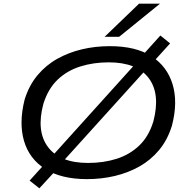

<svg xmlns="http://www.w3.org/2000/svg" viewBox="-20 -965 1036 1044"><path d="M453 9Q313 9 226 -46Q139 -101 110.5 -199Q82 -297 114 -424Q138 -501 184 -556Q230 -611 292 -645.5Q354 -680 426 -697Q498 -714 577 -714Q719 -714 804 -659Q889 -604 918.5 -506.5Q948 -409 915 -282Q891 -204 845 -149Q799 -94 737.5 -59.5Q676 -25 603.5 -8Q531 9 453 9ZM459 -79Q543 -79 614 -101.5Q685 -124 737 -173.5Q789 -223 814 -305Q853 -455 788.5 -540.5Q724 -626 571 -626Q488 -626 416.5 -603.5Q345 -581 293.5 -532Q242 -483 216 -401Q176 -252 241 -165.5Q306 -79 459 -79ZM194 59 141 17 229 -80 267 -120 729 -632 762 -672 852 -772 905 -729 817 -632 779 -592 317 -81 285 -40ZM549 -765 736 -945H850L628 -765Z"/></svg>

Font: Nunito Sans 7pt Expanded
Style: Italic
Weight: 400
Width: 7
Italic angle: -9°
Designer: Vernon Adams
Foundry: Vernon Adams
Version: Version 3.101;gftools[0.9.27]